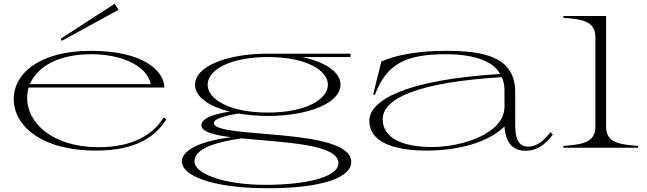

<svg xmlns="http://www.w3.org/2000/svg" viewBox="-20 -785 3435 1020"><path d="M489 15C708 15 807 -62 864 -151L849 -161C795 -71 686 -3 505 -3C252 -3 124 -137 124 -264C124 -283 127 -302 132 -320H853C853 -405 746 -515 464 -515C190 -515 53 -395 53 -258C53 -118 199 15 489 15ZM610 -733 589 -765 302 -579 308 -568ZM139 -338C176 -426 282 -497 465 -497C618 -497 759 -441 781 -338Z M1403 -169C1617 -169 1789 -237 1789 -335C1789 -403 1707 -456 1585 -482H1842V-500H1406H1403C1187 -500 1016 -433 1016 -335C1016 -271 1089 -220 1200 -192C1110 -178 1051 -156 1050 -120C1049 -85 1115 -68 1208 -56C1029 -34 946 19 946 72C946 146 1099 214 1396 215C1704 216 1848 154 1846 74C1842 -110 1116 -46 1116 -131C1116 -157 1195 -174 1247 -182C1294 -174 1347 -169 1403 -169ZM1403 -187C1196 -187 1083 -259 1083 -335C1083 -410 1196 -482 1403 -482C1608 -482 1722 -411 1722 -335C1722 -259 1608 -187 1403 -187ZM1013 73C1013 9 1109 -28 1264 -50C1479 -28 1778 -22 1778 82C1778 158 1598 197 1391 197C1164 197 1013 136 1013 73Z M2247 15C2420 15 2577 -31 2660 -113C2666 -27 2703 16 2772 16C2829 16 2874 -13 2917 -70L2904 -83C2867 -32 2826 -6 2787 -6C2733 -6 2717 -50 2717 -124V-296C2717 -487 2544 -515 2347 -515C2184 -515 2068 -487 2006 -458L1962 -282H1972C2034 -446 2135 -497 2350 -497C2478 -497 2597 -468 2637 -392C2131 -361 1942 -251 1942 -143C1942 -33 2066 15 2247 15ZM2275 -4C2119 -4 2013 -51 2013 -152C2013 -264 2208 -349 2646 -375C2655 -354 2660 -332 2660 -305V-217C2660 -77 2438 -4 2275 -4Z M2973 -10V0H3370V-10C3279 -17 3200 -23 3200 -111V-700H2973V-690C3063 -684 3143 -676 3143 -589V-111C3143 -24 3065 -17 2973 -10Z"/></svg>

Font: Sprat Extended Light
Style: Regular
Weight: 300
Width: 9
Designer: Ethan Nakache
Foundry: Collletttivo
Version: Version 2.000;Glyphs 3.2 (3217)